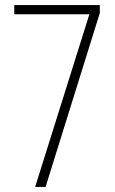

<svg xmlns="http://www.w3.org/2000/svg" viewBox="-20 -734 451 754"><path d="M331 -678 118 0H159L372 -683V-714H36V-678Z"/></svg>

Font: Noto Sans Gurmukhi UI ExtraCondensed ExtraLight
Style: Regular
Weight: 200
Width: 2
Designer: Jelle Bosma - Monotype Design Team
Foundry: Monotype Imaging Inc.
Version: Version 2.004